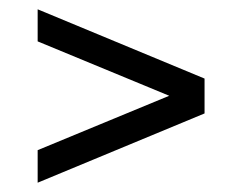

<svg xmlns="http://www.w3.org/2000/svg" viewBox="-20 -459 523 413"><path d="M61 -66V-136L344 -253L61 -370V-439L420 -290V-215Z"/></svg>

Font: Saira Condensed Medium
Style: Regular
Weight: 500
Width: 3
Designer: Hector Gatti with collaboration of the Omnibus-Type team
Foundry: Omnibus-Type
Version: Version 1.101